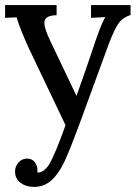

<svg xmlns="http://www.w3.org/2000/svg" viewBox="-21 -481 532 753"><path d="M491 -422H490Q458 -411 442 -386.5Q426 -362 405 -307L289 10Q255 102 233 150Q211 198 182 225Q153 252 112 252Q81 252 59.5 236Q38 220 38 191Q38 172 51.5 156.5Q65 141 85 141Q106 141 116 156Q126 171 126 186Q126 191 125 195Q136 197 148.5 189Q161 181 173 162Q196 122 236 10L92 -292Q57 -369 44 -413L-1 -411V-461H201V-421H192Q172 -419 162.5 -412Q153 -405 153 -390Q153 -370 175 -323L279 -105Q293 -143 304 -175.5Q315 -208 324 -233L354 -322Q377 -389 392 -414L336 -411V-461H491Z"/></svg>

Font: Sumana
Style: Regular
Weight: 400
Designer: Cyreal, Alexei Vanyashin (Devanagari), Olga Karpushina (Latin)
Foundry: Cyreal
Version: Version 1.015;PS 001.015;hotconv 1.0.70;makeotf.lib2.5.58329